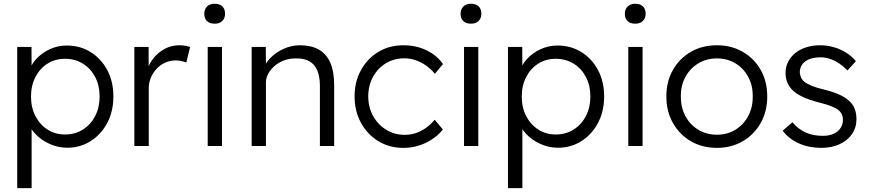

<svg xmlns="http://www.w3.org/2000/svg" viewBox="-20 -774 4607 1018"><path d="M71.3 223.4V-525H147L147.7 -385.8L134 -390.7Q142.4 -428.8 172.1 -461.2Q201.8 -493.6 244.1 -513.1Q286.5 -532.7 333.2 -532.7Q404.9 -532.7 460.7 -497.8Q516.5 -463 548.9 -402.2Q581.2 -341.3 581.2 -262.7Q581.2 -184.3 548.9 -122.8Q516.5 -61.3 461 -26Q405.5 9.3 336.5 9.3Q288.2 9.3 243.3 -10.8Q198.5 -31 167.3 -64.1Q136.1 -97.1 128.4 -134.9L147.7 -143.1V223.4ZM324.9 -61Q378 -61 419.4 -87.1Q460.8 -113.1 484.5 -158.7Q508.2 -204.2 508.2 -262.7Q508.2 -320.4 484.8 -365.3Q461.5 -410.2 420.1 -436.2Q378.7 -462.3 324.2 -462.3Q272.5 -462.3 232 -436.7Q191.4 -411.2 167.9 -365.8Q144.4 -320.4 144.4 -262Q144.4 -203.9 167.9 -158.5Q191.4 -113.1 232 -87.1Q272.5 -61 324.9 -61Z M692.3 0V-525H768L768.3 -372.8L759.7 -398.7Q769.3 -435 794.2 -465.8Q819 -496.6 854.1 -515.3Q889.3 -534 930.7 -534Q947.7 -534 962.9 -531.3Q978 -528.7 988 -524.7L967.8 -442.7Q954.4 -447.7 939.9 -450.7Q925.4 -453.7 912.4 -453.7Q881.1 -453.7 854.5 -441.3Q828 -428.9 809 -407.9Q790 -386.9 779.3 -360.7Q768.7 -334.5 768.7 -306.2V0Z M1081.3 0V-525H1157V0ZM1118.2 -648.4Q1091.6 -648.4 1077.3 -662.4Q1063 -676.3 1063 -701.3Q1063 -724.5 1077.6 -739.3Q1092.2 -754.1 1118.2 -754.1Q1144.4 -754.1 1158.9 -740.2Q1173.3 -726.2 1173.3 -701.3Q1173.3 -677.7 1158.7 -663Q1144.1 -648.4 1118.2 -648.4Z M1314.3 0V-525H1389.3L1390 -412.6L1375 -403.7Q1385.4 -438.3 1414.7 -467.8Q1444.1 -497.3 1484.9 -515.6Q1525.7 -534 1570.1 -534Q1629.8 -534 1670.1 -511.3Q1710.4 -488.7 1731.1 -441.8Q1751.8 -395 1751.8 -322.7V0H1676.1V-318.1Q1676.1 -369.1 1661.6 -402.2Q1647 -435.2 1618.2 -450.4Q1589.3 -465.6 1546.9 -464.3Q1512.8 -464.3 1484.3 -453.1Q1455.8 -441.9 1434.7 -423.4Q1413.7 -404.8 1401.9 -382.3Q1390 -359.8 1390 -337.6V0H1352.5Q1343.2 0 1333.7 0Q1324.3 0 1314.3 0Z M2118.7 10Q2044 10 1985.7 -25.7Q1927.3 -61.3 1893.7 -123.3Q1860 -185.3 1860 -263Q1860 -340.3 1893.7 -401.8Q1927.3 -463.3 1985.7 -498.7Q2044 -534 2118.7 -534Q2186.3 -534 2241.7 -507.2Q2297 -480.3 2328.7 -434.4L2285.5 -382.3Q2267.5 -406.3 2241.3 -424.9Q2215.1 -443.6 2185.2 -454.3Q2155.4 -464.9 2125.3 -464.9Q2069.6 -464.9 2026.3 -438.7Q1983.1 -412.5 1957.9 -366.8Q1932.7 -321.1 1932.4 -263Q1932.7 -204.6 1958.6 -158.5Q1984.4 -112.5 2028 -85.8Q2071.6 -59.1 2126 -59.1Q2156.4 -59.1 2184.4 -68.2Q2212.4 -77.4 2237.9 -95.6Q2263.5 -113.7 2284.8 -139.4L2328 -87.6Q2294.6 -44.3 2238.3 -17.1Q2182 10 2118.7 10Z M2440.3 0V-525H2516V0ZM2477.2 -648.4Q2450.6 -648.4 2436.3 -662.4Q2422 -676.3 2422 -701.3Q2422 -724.5 2436.6 -739.3Q2451.2 -754.1 2477.2 -754.1Q2503.4 -754.1 2517.9 -740.2Q2532.3 -726.2 2532.3 -701.3Q2532.3 -677.7 2517.7 -663Q2503.1 -648.4 2477.2 -648.4Z M2673.3 223.4V-525H2749L2749.7 -385.8L2736 -390.7Q2744.4 -428.8 2774.1 -461.2Q2803.8 -493.6 2846.1 -513.1Q2888.5 -532.7 2935.2 -532.7Q3006.9 -532.7 3062.7 -497.8Q3118.5 -463 3150.9 -402.2Q3183.2 -341.3 3183.2 -262.7Q3183.2 -184.3 3150.9 -122.8Q3118.5 -61.3 3063 -26Q3007.5 9.3 2938.5 9.3Q2890.2 9.3 2845.3 -10.8Q2800.5 -31 2769.3 -64.1Q2738.1 -97.1 2730.4 -134.9L2749.7 -143.1V223.4ZM2926.9 -61Q2980 -61 3021.4 -87.1Q3062.8 -113.1 3086.5 -158.7Q3110.2 -204.2 3110.2 -262.7Q3110.2 -320.4 3086.8 -365.3Q3063.5 -410.2 3022.1 -436.2Q2980.7 -462.3 2926.2 -462.3Q2874.5 -462.3 2834 -436.7Q2793.4 -411.2 2769.9 -365.8Q2746.4 -320.4 2746.4 -262Q2746.4 -203.9 2769.9 -158.5Q2793.4 -113.1 2834 -87.1Q2874.5 -61 2926.9 -61Z M3311.3 0V-525H3387V0ZM3348.2 -648.4Q3321.6 -648.4 3307.3 -662.4Q3293 -676.3 3293 -701.3Q3293 -724.5 3307.6 -739.3Q3322.2 -754.1 3348.2 -754.1Q3374.4 -754.1 3388.9 -740.2Q3403.3 -726.2 3403.3 -701.3Q3403.3 -677.7 3388.7 -663Q3374.1 -648.4 3348.2 -648.4Z M3781 10Q3703.3 10 3642.8 -25.3Q3582.3 -60.7 3547.7 -122.3Q3513 -184 3513 -263Q3513 -341.7 3547.7 -402.8Q3582.3 -464 3642.8 -499Q3703.3 -534 3781 -534Q3858 -534 3918.5 -499Q3979 -464 4013.5 -402.8Q4048 -341.7 4048 -263Q4048 -184 4013.5 -122.3Q3979 -60.7 3918.5 -25.3Q3858 10 3781 10ZM3781 -59.7Q3836.1 -59.7 3879.2 -86.1Q3922.2 -112.5 3946.9 -158.5Q3971.7 -204.6 3971 -263Q3971.7 -321.4 3946.9 -366.8Q3922.2 -412.2 3879.2 -438.2Q3836.1 -464.3 3781 -464.3Q3725.9 -464.3 3682.3 -437.9Q3638.8 -411.5 3614.1 -366.1Q3589.3 -320.7 3590 -263Q3589.3 -204.6 3614.1 -158.5Q3638.8 -112.5 3682.3 -86.1Q3725.9 -59.7 3781 -59.7Z M4335.3 10Q4269.3 10 4216 -13.7Q4162.7 -37.3 4129.7 -81L4181.8 -125.8Q4211.1 -90.2 4250.9 -72Q4290.6 -53.8 4342 -53.8Q4367.7 -53.8 4387.8 -60.1Q4407.8 -66.5 4421.5 -78.2Q4435.2 -89.9 4442.2 -105.4Q4449.2 -120.9 4449.2 -139Q4449.2 -172.7 4422.5 -192.8Q4409.1 -202.5 4384.8 -211.8Q4360.4 -221.2 4324.4 -230.2Q4270.7 -243.8 4234.6 -261.1Q4198.4 -278.4 4177.8 -300.4Q4161.1 -318.7 4153.1 -340.2Q4145 -361.7 4145 -387.7Q4145 -420 4158.9 -446.7Q4172.7 -473.3 4197.2 -493.2Q4221.7 -513 4255.5 -523.5Q4289.3 -534 4328.7 -534Q4365 -534 4400.3 -524Q4435.6 -514 4466 -495Q4496.3 -476 4518 -449.6L4473.5 -400.5Q4453.4 -421.5 4429.8 -437.4Q4406.1 -453.2 4380.9 -461.7Q4355.7 -470.2 4332 -470.2Q4305.9 -470.2 4285 -464.7Q4264.2 -459.2 4249.8 -448.7Q4235.4 -438.1 4228.1 -423.3Q4220.7 -408.4 4220.7 -390Q4221.4 -375.7 4227.4 -362.7Q4233.4 -349.6 4245.4 -340Q4259.5 -328.9 4285 -318.6Q4310.5 -308.2 4347.6 -299.5Q4395.9 -287.6 4428.7 -273.1Q4461.6 -258.6 4481.6 -239.6Q4502.6 -221.3 4511.8 -196.9Q4521 -172.6 4521 -141.6Q4521 -97.3 4497 -62.8Q4473 -28.3 4431 -9.2Q4389 10 4335.3 10Z"/></svg>

Font: Lexend Medium
Style: Regular
Weight: 500
Designer: Bonnie Shaver-Troup, Thomas Jockin
Foundry: Lexend
Version: Version 1.005